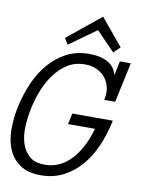

<svg xmlns="http://www.w3.org/2000/svg" viewBox="-98 -913 737 989"><g transform="rotate(10 271.0 -419.0)"><path d="M499 -316.9Q484.9 -252 459 -192.9Q433.1 -133.8 394 -88.4Q355 -43 302.5 -15.9Q250 11.2 184.1 11.2Q117.2 11.2 76.7 -16.4Q36.1 -43.9 16.1 -89.4Q-3.9 -134.8 -4.4 -194.3Q-4.9 -253.9 8.8 -317.9Q22.9 -381.8 48.6 -441.4Q74.2 -501 113.5 -546.9Q152.8 -592.8 204.8 -620.4Q256.8 -647.9 324.2 -647.9Q382.8 -647.9 420.4 -627Q458 -606 469.2 -563L484.9 -637.2H542L497.1 -428.2H439.9Q448.2 -462.9 441.7 -492.9Q435.1 -522.9 417.5 -544.4Q399.9 -565.9 372.6 -578.4Q345.2 -590.8 312 -590.8Q259.8 -590.8 220.9 -566.4Q182.1 -542 153.1 -502.4Q124 -462.9 105 -414.6Q85.9 -366.2 76.2 -317.9Q65.9 -270 64 -221.4Q62 -172.9 74.5 -134Q86.9 -95.2 115.5 -70.6Q144 -45.9 195.8 -45.9Q272.9 -45.9 330.6 -105.5Q388.2 -165 418.9 -272.9H277.8L290 -330.1H502ZM476.1 -709 442.9 -676.3 346.2 -776.4 205.1 -675.3 185.1 -707 359.9 -849.1Z"/></g></svg>

Font: Anonymous Pro
Style: Italic
Weight: 400
Italic angle: -12°
Monospace: yes
Designer: Mark Simonson
Version: Version 1.003